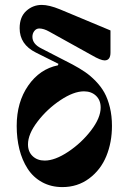

<svg xmlns="http://www.w3.org/2000/svg" viewBox="-20 -750 524 782"><path d="M94 -162C94 -190 107 -221 133 -255C159 -289 190 -318 226 -342C262 -366 294 -378 322 -378C342 -378 358.3 -372 371 -360C383.7 -348 390 -332 390 -312C390 -284 377 -253 351 -219C325 -185 294 -156 258 -132C222 -108 190 -96 162 -96C142 -96 125.7 -102 113 -114C100.3 -126 94 -142 94 -162ZM48 -237C48 -203 51.7 -171.3 59 -142C66.3 -112.7 77.5 -86.3 92.5 -63C107.5 -39.7 127.2 -21.3 151.5 -8C175.8 5.3 203.3 12 234 12C275.3 12 311.7 0.3 343 -23C374.3 -46.3 397.7 -76.7 413 -114C428.3 -151.3 436 -192.3 436 -237C436 -264.3 433.2 -289.7 427.5 -313C421.8 -336.3 414.3 -356.3 405 -373C395.7 -389.7 383.8 -405.3 369.5 -420C355.2 -434.7 340.7 -447 326 -457C311.3 -467 294.7 -477 276 -487L148 -553C124 -565 112 -580.7 112 -600C112 -609.3 114.7 -617.3 120 -624C125.3 -630.7 132 -634 140 -634C152 -634 165.7 -629.7 181 -621L354 -525C378 -511 395.3 -504 406 -504C422 -504 430 -514.7 430 -536V-626L224 -712C194.7 -724 170 -730 150 -730C126 -730 105 -721.8 87 -705.5C69 -689.2 60 -665.7 60 -635C60 -591 82 -558 126 -536L218 -490L216 -484C166.7 -474 126.3 -446.5 95 -401.5C63.7 -356.5 48 -301.7 48 -237Z"/></svg>

Font: Km Standard TT
Style: Bold
Weight: 700
Designer: Alexey Kryukov <alexios@thessalonica.org.ru>
Version: Version 2.0.2